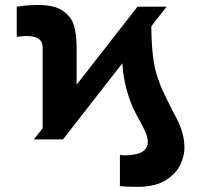

<svg xmlns="http://www.w3.org/2000/svg" viewBox="-20 -557 804 767"><path d="M115.2 0 150.4 -44.9V-367.2Q150.4 -413.1 87.9 -413.1Q78.1 -413.1 60.5 -411.1L46.9 -410.2V-530.3Q62 -533.2 87.4 -535.2Q112.8 -537.1 132.8 -537.1Q198.2 -537.1 231.9 -513.4Q265.6 -489.7 275.9 -453.6Q286.1 -417.5 286.1 -367.2V-218.8L529.3 -530.3H645.5L584.5 -452.1Q585 -385.3 590.8 -334.7Q596.7 -284.2 610.4 -245.1Q621.6 -212.4 631.8 -190.7Q642.1 -168.9 666 -121.1Q683.6 -88.9 693.8 -66.7Q704.1 -44.4 710.4 -18.8Q716.8 6.8 716.8 36.1Q716.8 63 701.7 98.1Q686.5 133.3 644.3 161.4Q602.1 189.5 527.3 189.5Q485.4 189.5 459 186.5V61.5Q465.8 63.5 475.6 63.5Q570.3 63.5 570.3 10.7Q570.3 -6.3 563.2 -23.7Q556.2 -41 540 -71.3Q524.9 -97.7 513.7 -121.3Q502.4 -145 493.2 -173.8Q483.4 -203.6 477.3 -234.9Q471.2 -266.1 468.8 -304.2L231.4 0Z"/></svg>

Font: Pretendard GOV Black
Style: Regular
Weight: 900
Designer: Base glyphs from Inter by Rasmus Andersson; Hangeul glyphs from Noto Sans CJK(Source Han Sans) by Jang Soo-young and Kan
Foundry: Kil Hyung-jin
Version: Version 1.309